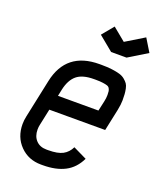

<svg xmlns="http://www.w3.org/2000/svg" viewBox="-134 -784 731 880"><g transform="rotate(20 232.0 -344.5)"><path d="M336.4 -646 426.3 -700.7 464.4 -638.2 373 -582.5H297.9L226.6 -641.1L273.4 -697.8ZM275.9 -512.2Q305.7 -512.2 328.6 -509.3Q351.6 -506.3 366.9 -501.7Q382.3 -497.1 393.1 -488Q403.8 -479 409.7 -470.7Q415.5 -462.4 418.5 -447.8Q421.4 -433.1 422.1 -421.9Q422.9 -410.6 422.9 -391.6Q422.9 -372.6 417 -343.3L394.5 -237.3H122.1L105 -156.7Q102.5 -146.5 102.5 -133.3Q102.5 -100.6 121.3 -80.8Q140.1 -61 171.9 -61H180.7Q227.1 -61 251.5 -74.2Q275.9 -87.4 289.1 -114.7L355.5 -82.5Q331.5 -32.7 288.3 -10.3Q245.1 12.2 180.7 12.2H171.9Q110.4 12.2 69.8 -29.1Q29.3 -70.3 29.3 -133.3Q29.3 -152.3 33.7 -172.4L73.2 -358.9Q105.5 -512.2 267.1 -512.2ZM137.7 -310.5H335L345.7 -358.9Q349.6 -376 349.6 -391.6Q349.6 -403.8 348.6 -409.9Q347.7 -416 344 -422.9Q340.3 -429.7 332.3 -432.4Q324.2 -435.1 310.5 -437Q296.9 -439 275.9 -439H267.1Q210.9 -439 183.1 -415.8Q155.3 -392.6 144.5 -343.3Z"/></g></svg>

Font: Anka/Coder Narrow
Style: Italic
Weight: 400
Width: 3
Italic angle: -12°
Monospace: yes
Version: Version 001.100